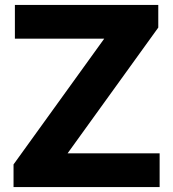

<svg xmlns="http://www.w3.org/2000/svg" viewBox="-20 -760 704 780"><path d="M35 0V-92L403.5 -603H40.5V-740H623V-648L254.5 -137H628.5V0Z"/></svg>

Font: Encode Sans SmExp
Style: Bold
Weight: 700
Width: 6
Designer: Multiple Designers
Foundry: Impallari Type
Version: Version 3.002; ttfautohint (v1.8.3) -l 8 -r 50 -G 200 -x 14 